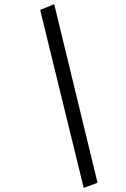

<svg xmlns="http://www.w3.org/2000/svg" viewBox="-20 -744 601 915"><path d="M444.8 127 378.9 151.4 171.4 -696.8 238.3 -724.1Z"/></svg>

Font: Elstob 18pt Medium
Style: Italic
Weight: 500
Italic angle: -20°
Designer: Peter S. Baker
Version: Version 1.015